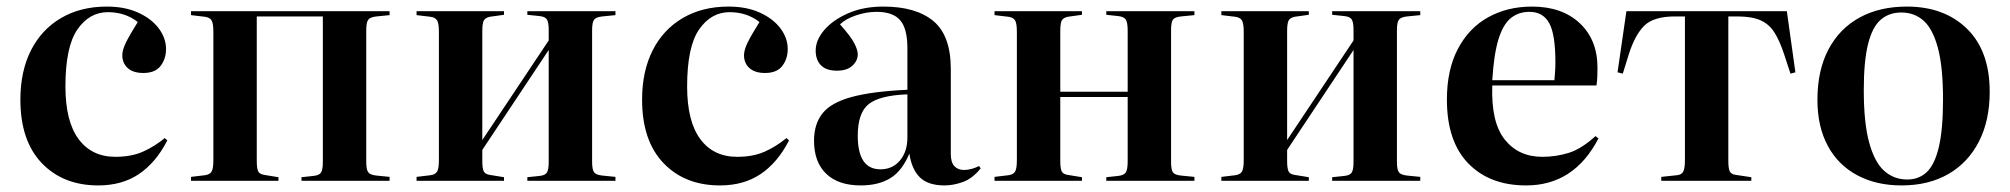

<svg xmlns="http://www.w3.org/2000/svg" viewBox="-20 -550 6113 584"><path d="M279 14Q172 14 107 -54Q42 -122 42 -247Q42 -333 74 -396.5Q106 -460 165.5 -495Q225 -530 305 -530Q360 -530 400.5 -511.5Q441 -493 463 -463.5Q485 -434 485 -401Q485 -371 468.5 -349.5Q452 -328 416 -328Q385 -328 368.5 -343Q352 -358 352 -382Q352 -398 363 -420.5Q374 -443 399 -483Q361 -513 308 -513Q252 -513 215.5 -460.5Q179 -408 179 -287Q179 -181 219 -127Q259 -73 331 -73Q380 -73 415.5 -89Q451 -105 481 -130L489 -123Q454 -55 402.5 -20.5Q351 14 279 14Z M561 0V-12L603 -17Q618 -19 623.5 -28Q629 -37 629 -63V-453Q629 -479 623.5 -488Q618 -497 603 -499L561 -504V-516H1165V-504L1125 -500Q1106 -498 1100 -490Q1094 -482 1094 -458V-58Q1094 -34 1100 -26Q1106 -18 1125 -16L1165 -12V0H897V-11L934 -15Q952 -17 957 -26Q962 -35 962 -58V-500H761V-61Q761 -37 765.5 -28.5Q770 -20 784 -18L827 -11V0Z M1247 0V-12L1289 -17Q1304 -19 1309.5 -28Q1315 -37 1315 -63V-453Q1315 -479 1309.5 -488Q1304 -497 1289 -499L1247 -504V-516H1513V-505L1470 -499Q1456 -496 1451.5 -487.5Q1447 -479 1447 -455V-124L1649 -427V-458Q1649 -481 1644 -490Q1639 -499 1622 -501L1584 -505V-516H1852V-504L1812 -500Q1793 -498 1787 -490Q1781 -482 1781 -458V-58Q1781 -34 1787 -26Q1793 -18 1812 -16L1852 -12V0H1584V-11L1622 -15Q1639 -17 1644 -26Q1649 -35 1649 -58V-398L1447 -94V-61Q1447 -37 1451.5 -28.5Q1456 -20 1470 -18L1513 -11V0Z M2170 14Q2063 14 1998 -54Q1933 -122 1933 -247Q1933 -333 1965 -396.5Q1997 -460 2056.5 -495Q2116 -530 2196 -530Q2251 -530 2291.5 -511.5Q2332 -493 2354 -463.5Q2376 -434 2376 -401Q2376 -371 2359.5 -349.5Q2343 -328 2307 -328Q2276 -328 2259.5 -343Q2243 -358 2243 -382Q2243 -398 2254 -420.5Q2265 -443 2290 -483Q2252 -513 2199 -513Q2143 -513 2106.5 -460.5Q2070 -408 2070 -287Q2070 -181 2110 -127Q2150 -73 2222 -73Q2271 -73 2306.5 -89Q2342 -105 2372 -130L2380 -123Q2345 -55 2293.5 -20.5Q2242 14 2170 14Z M2598 14Q2530 14 2493 -21.5Q2456 -57 2456 -122Q2456 -173 2482 -205.5Q2508 -238 2570.5 -255Q2633 -272 2740 -277V-403Q2740 -463 2718 -488.5Q2696 -514 2646 -514Q2615 -514 2583 -503Q2551 -492 2535 -476Q2568 -439 2578.5 -418.5Q2589 -398 2589 -385Q2589 -365 2572.5 -350Q2556 -335 2526 -335Q2493 -335 2477 -351.5Q2461 -368 2461 -396Q2461 -428 2487 -458.5Q2513 -489 2559.5 -509.5Q2606 -530 2667 -530Q2766 -530 2819 -486Q2872 -442 2872 -340V-82Q2872 -56 2883 -44.5Q2894 -33 2912 -33Q2934 -33 2958 -45L2963 -38Q2938 -7 2909 3.5Q2880 14 2853 14Q2803 14 2778 -10.5Q2753 -35 2746 -83Q2724 -30 2688 -8Q2652 14 2598 14ZM2658 -35Q2695 -35 2717.5 -62Q2740 -89 2740 -132V-263Q2656 -260 2622.5 -233.5Q2589 -207 2589 -137Q2589 -35 2658 -35Z M3005 0V-12L3047 -17Q3062 -19 3067.5 -28Q3073 -37 3073 -63V-453Q3073 -479 3067.5 -488Q3062 -497 3047 -499L3005 -504V-516H3271V-505L3228 -499Q3214 -496 3209.5 -487.5Q3205 -479 3205 -455V-271H3410V-458Q3410 -481 3404.5 -490Q3399 -499 3382 -501L3345 -505V-516H3613V-504L3572 -500Q3553 -498 3547.5 -490Q3542 -482 3542 -458V-58Q3542 -34 3547.5 -26Q3553 -18 3572 -16L3613 -12V0H3345V-11L3382 -15Q3399 -17 3404.5 -26Q3410 -35 3410 -58V-255H3205V-61Q3205 -37 3209.5 -28.5Q3214 -20 3228 -18L3271 -11V0Z M3695 0V-12L3737 -17Q3752 -19 3757.5 -28Q3763 -37 3763 -63V-453Q3763 -479 3757.5 -488Q3752 -497 3737 -499L3695 -504V-516H3961V-505L3918 -499Q3904 -496 3899.5 -487.5Q3895 -479 3895 -455V-124L4097 -427V-458Q4097 -481 4092 -490Q4087 -499 4070 -501L4032 -505V-516H4300V-504L4260 -500Q4241 -498 4235 -490Q4229 -482 4229 -458V-58Q4229 -34 4235 -26Q4241 -18 4260 -16L4300 -12V0H4032V-11L4070 -15Q4087 -17 4092 -26Q4097 -35 4097 -58V-398L3895 -94V-61Q3895 -37 3899.5 -28.5Q3904 -20 3918 -18L3961 -11V0Z M4622 14Q4511 14 4446 -53Q4381 -120 4381 -247Q4381 -338 4414.5 -401.5Q4448 -465 4506.5 -497.5Q4565 -530 4640 -530Q4731 -530 4785 -479.5Q4839 -429 4839 -344Q4839 -330 4838.5 -317Q4838 -304 4836 -290H4519Q4515 -178 4557 -125.5Q4599 -73 4671 -73Q4713 -73 4751.5 -85Q4790 -97 4833 -136L4842 -129Q4768 14 4622 14ZM4519 -306H4708Q4709 -318 4710 -332Q4711 -346 4711 -361Q4711 -446 4692 -480Q4673 -514 4632 -514Q4599 -514 4575.5 -495Q4552 -476 4538 -431Q4524 -386 4519 -306Z M5033 0V-12L5080 -17Q5094 -18 5099.5 -27.5Q5105 -37 5105 -63V-500H5075Q5010 -500 4981.5 -472Q4953 -444 4934 -384L4916 -326L4900 -330L4927 -516H5415L5441 -330L5426 -326L5407 -384Q5394 -424 5378 -450Q5362 -476 5335.5 -488Q5309 -500 5265 -500H5237V-61Q5237 -37 5241.5 -28.5Q5246 -20 5260 -18L5307 -11V0Z M5764 14Q5687 14 5629 -17Q5571 -48 5539.5 -106.5Q5508 -165 5508 -246Q5508 -336 5541.5 -399.5Q5575 -463 5636 -496.5Q5697 -530 5780 -530Q5894 -530 5963 -462.5Q6032 -395 6032 -271Q6032 -183 5999 -119Q5966 -55 5906 -20.5Q5846 14 5764 14ZM5781 -4Q5817 -4 5841 -27Q5865 -50 5877.5 -103.5Q5890 -157 5890 -248Q5890 -346 5874.5 -404Q5859 -462 5831 -487Q5803 -512 5763 -512Q5726 -512 5700.5 -490Q5675 -468 5662 -416Q5649 -364 5649 -276Q5649 -176 5665.5 -116Q5682 -56 5711.5 -30Q5741 -4 5781 -4Z"/></svg>

Font: Literata 72pt SemiBold
Style: Regular
Weight: 600
Designer: Latin by Veronika Burian and Jose Scaglione. Greek by Irene Vlachou. Cyrillic by Vera Evstafieva.
Foundry: TypeTogether
Version: Version 3.002